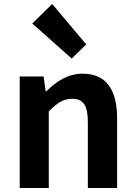

<svg xmlns="http://www.w3.org/2000/svg" viewBox="-20 -944 681 964"><path d="M79 0H225V-385C267 -426 296 -448 342 -448C397 -448 421 -417 421 -331V0H568V-349C568 -490 516 -574 395 -574C319 -574 262 -534 213 -486H209L199 -560H79ZM340 -650 413 -721 242 -924 142 -826Z"/></svg>

Font: Noto Sans Japanese Bold
Style: Bold
Weight: 700
Designer: Ryoko NISHIZUKA (kana & ideographs); Paul D. Hunt (Latin, Greek & Cyrillic); Wenlong ZHANG (bopomofo); Sandoll Communica
Foundry: Adobe Systems Incorporated
Version: Version 1.000;PS 1;hotconv 1.0.78;makeotf.lib2.5.61930